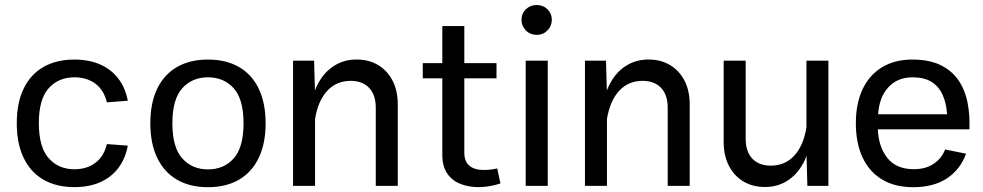

<svg xmlns="http://www.w3.org/2000/svg" viewBox="-20 -757 4004 782"><path d="M283.2 -514.4Q209.2 -514.4 156.7 -484.1Q104.2 -453.9 76.3 -395.9Q48.3 -337.9 48.3 -255.1Q48.3 -172.4 76.3 -114.1Q104.2 -55.9 156.7 -25.4Q209.2 5.1 283.2 5.1Q343.8 5.1 389 -15.3Q434.3 -35.6 462.6 -73.6Q491 -111.6 500.5 -163.8L415.3 -170.2Q403.6 -120.4 368.7 -94Q333.7 -67.6 283 -67.6Q218.3 -67.6 178.2 -112.7Q138.2 -157.7 138.2 -255.6Q138.2 -353 178.2 -397.6Q218.3 -442.1 283 -442.1Q333.7 -442.1 368.7 -416Q403.6 -389.9 415.3 -340.1L500.5 -346.7Q491 -398.4 462.6 -436Q434.3 -473.6 389 -494Q343.8 -514.4 283.2 -514.4Z M827.1 -442.1Q891.8 -442.1 931.9 -397.5Q971.9 -352.8 971.9 -254.9Q971.9 -157 932.1 -112.1Q892.3 -67.1 827.1 -67.1Q762.2 -67.1 722.2 -112.1Q682.1 -157 682.1 -254.9Q682.1 -352.8 722.3 -397.5Q762.5 -442.1 827.1 -442.1ZM827.1 -514.4Q753.2 -514.4 700.7 -484Q648.2 -453.6 620.2 -395.6Q592.3 -337.6 592.3 -254.9Q592.3 -172.1 620.4 -113.9Q648.4 -55.7 700.9 -25.1Q753.4 5.4 827.1 5.4Q900.9 5.4 953.4 -25.1Q1005.9 -55.7 1033.8 -113.9Q1061.8 -172.1 1061.8 -254.9Q1061.8 -337.6 1033.9 -395.6Q1006.1 -453.6 953.6 -484Q901.1 -514.4 827.1 -514.4Z M1263.2 0V-369.6L1259.3 -510H1173.6V0ZM1600.1 -331.8Q1600.1 -387.2 1579.1 -428.1Q1558.1 -469 1520.4 -491.8Q1482.7 -514.6 1432.1 -514.6Q1382.3 -514.6 1342.7 -490.2Q1303 -465.8 1277.7 -420.8Q1252.4 -375.7 1245.6 -313.2L1262.9 -271.5Q1275.4 -347.2 1313.1 -387.5Q1350.8 -427.7 1408.2 -427.7Q1456.3 -427.7 1483.4 -399.2Q1510.5 -370.6 1510.5 -318.4V0H1600.1Z M2005.1 -71Q1993.9 -68.4 1979.2 -66.5Q1964.6 -64.7 1950.4 -64.7Q1912.8 -64.7 1892 -81.9Q1871.1 -99.1 1871.1 -135.7V-650.9H1781.5V-126.2Q1781.5 -79.3 1801.5 -50.3Q1821.5 -21.2 1855 -8.1Q1888.4 5.1 1928.7 5.1Q1951.7 5.1 1974.7 1.1Q1997.8 -2.9 2018.3 -10ZM1701.9 -438H2002.2V-499.8H1701.9Z M2104 -676.6Q2104 -651.1 2121.8 -633.1Q2139.6 -615 2165.9 -615Q2192.1 -615 2209.8 -633.1Q2227.5 -651.1 2227.5 -676.6Q2227.5 -702.1 2209.8 -719.3Q2192.1 -736.6 2165.9 -736.6Q2139.6 -736.6 2121.8 -719.3Q2104 -702.1 2104 -676.6ZM2121.1 -510V0H2210.9V-510Z M2452.1 0V-369.6L2448.2 -510H2362.5V0ZM2789.1 -331.8Q2789.1 -387.2 2768.1 -428.1Q2747.1 -469 2709.4 -491.8Q2671.6 -514.6 2621.1 -514.6Q2571.3 -514.6 2531.6 -490.2Q2491.9 -465.8 2466.7 -420.8Q2441.4 -375.7 2434.6 -313.2L2451.9 -271.5Q2464.4 -347.2 2502.1 -387.5Q2539.8 -427.7 2597.2 -427.7Q2645.3 -427.7 2672.4 -399.2Q2699.5 -370.6 2699.5 -318.4V0H2789.1Z M3264.6 -510V-140.4L3268.3 0H3354V-510ZM2927.5 -178.2Q2927.5 -123.3 2948.5 -82.2Q2969.5 -41 3007.3 -18.2Q3045.2 4.6 3095.5 4.6Q3145.8 4.6 3185.2 -19.8Q3224.6 -44.2 3249.9 -89.4Q3275.1 -134.5 3282 -196.8L3264.6 -238.5Q3252.4 -163.1 3214.6 -122.7Q3176.8 -82.3 3119.4 -82.3Q3071.3 -82.3 3044.2 -110.8Q3017.1 -139.4 3017.1 -191.7V-510H2927.5Z M3555.4 -230.2H3928.2Q3930.9 -290.3 3920.2 -341.9Q3909.4 -393.6 3882.2 -432.3Q3855 -470.9 3809.1 -492.7Q3763.2 -514.4 3696 -514.4Q3623.8 -514.4 3572.3 -483Q3520.8 -451.7 3493.3 -393.6Q3465.8 -335.4 3465.8 -254.9Q3465.8 -174.8 3492.8 -116.5Q3519.8 -58.1 3571.9 -26.4Q3624 5.4 3699.5 5.4Q3782.2 5.4 3836.8 -30.5Q3891.4 -66.4 3914.6 -131.1L3829.3 -148.2Q3815.9 -112.5 3783.3 -90.2Q3750.7 -67.9 3701.9 -67.9Q3631.1 -67.9 3594.7 -113Q3558.3 -158.2 3555.4 -230.2ZM3556.6 -291.7Q3561 -361.3 3598.3 -401.7Q3635.5 -442.1 3696.8 -442.1Q3744.1 -442.1 3773.9 -423.6Q3803.7 -405 3819 -371.3Q3834.2 -337.6 3837.4 -291.7Z"/></svg>

Font: Estedad-FD-VF Thin
Style: Regular
Weight: 100
Designer: Amin Abedi
Version: Version 5.0